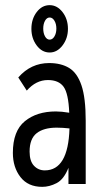

<svg xmlns="http://www.w3.org/2000/svg" viewBox="-20 -715 390 746"><path d="M144 11Q89 11 59.5 -27Q30 -65 30 -121Q30 -206 76.5 -244Q123 -282 197 -282Q219 -282 249 -277Q246 -352 227 -378Q208 -404 166 -404Q120 -404 84 -363L51 -414Q100 -470 171 -470Q217 -470 248.5 -451Q280 -432 296.5 -383.5Q313 -335 313 -246V0H246V-63Q228 -18 200 -3.5Q172 11 144 11ZM95 -126Q95 -89 112 -71Q129 -53 154 -53Q245 -53 250 -216Q223 -219 200 -219Q150 -219 122.5 -197.5Q95 -176 95 -126ZM173 -511Q143 -511 122.5 -538.5Q102 -566 102 -603Q102 -641 122.5 -668Q143 -695 173 -695Q202 -695 223 -668Q244 -641 244 -603Q244 -566 223 -538.5Q202 -511 173 -511ZM173 -561Q184 -561 191.5 -573.5Q199 -586 199 -604Q199 -622 191.5 -634.5Q184 -647 173 -647Q162 -647 155 -634.5Q148 -622 148 -604Q148 -586 155 -573.5Q162 -561 173 -561Z"/></svg>

Font: Inconsolata ExtraCondensed Medium
Style: Regular
Weight: 500
Width: 2
Monospace: yes
Designer: Raph Levien, Cyreal, Brenton Simpson
Foundry: Raph Levien, Cyreal, Google
Version: Version 3.001; ttfautohint (v1.8.2.53-6de2)